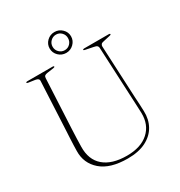

<svg xmlns="http://www.w3.org/2000/svg" viewBox="-204 -1017 1096 1171"><g transform="rotate(-30 343.5 -432.0)"><path d="M560 -286 542.5 -656.5Q542 -665 536.2 -670.2Q530.5 -675.5 514 -678.5L459.5 -689.5Q449.5 -691 449.5 -695Q449.5 -700 458.5 -700H632.5Q641 -700 641 -695Q641 -690 630 -688.5L583.5 -678Q570.5 -676 565.5 -669.8Q560.5 -663.5 560.5 -655.5L578 -286.5Q579.5 -261 581 -236.5Q582.5 -212 583 -186Q585 -128.5 559.8 -83Q534.5 -37.5 483 -11.2Q431.5 15 354.5 15Q231 15 168 -40Q105 -95 107 -180.5Q107 -196.5 108 -221Q109 -245.5 110.2 -270.8Q111.5 -296 112.5 -313.5L129.5 -661Q131 -679 104 -683L59 -689.5Q49 -691 49 -695Q49 -700 58 -700H237Q245.5 -700 245.5 -695Q245.5 -691 235.5 -689.5L190.5 -683Q177 -681 171.2 -676.2Q165.5 -671.5 165 -660L148 -317.5Q146 -278.5 145 -246.8Q144 -215 143.5 -189.5Q141.5 -99 197.5 -50.8Q253.5 -2.5 358.5 -2.5Q457 -2.5 511.8 -51.8Q566.5 -101 564.5 -185Q563.5 -214.5 562.2 -240Q561 -265.5 560 -286ZM351.5 -730.5Q320 -730.5 298 -752.2Q276 -774 276 -804.5Q276 -834.5 298 -856Q320 -877.5 351.5 -877.5Q382 -877.5 404.2 -856Q426.5 -834.5 426.5 -804.5Q426.5 -774 404.2 -752.2Q382 -730.5 351.5 -730.5ZM351.5 -859Q329 -859 313 -843Q297 -827 297 -804.5Q297 -781.5 313 -765.5Q329 -749.5 351.5 -749.5Q374 -749.5 389.5 -765.5Q405 -781.5 405 -804.5Q405 -827 389.5 -843Q374 -859 351.5 -859Z"/></g></svg>

Font: Fraunces 72pt S000 Thin
Style: Regular
Weight: 100
Version: Version 1.000; ttfautohint (v1.8.3)